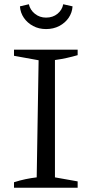

<svg xmlns="http://www.w3.org/2000/svg" viewBox="-20 -885 427 905"><path d="M46 0V-26Q74 -35 100.5 -40.5Q127 -46 153 -49L162 -601L46 -622V-651H346V-625Q322 -618 295 -612Q268 -606 239 -602V-49L346 -30V0ZM197 -748Q163 -748 136 -762.5Q109 -777 92.5 -801Q76 -825 74 -855L116 -865Q122 -838 144.5 -820Q167 -802 197 -802Q229 -802 251 -820Q273 -838 278 -865L322 -855Q320 -825 303.5 -801Q287 -777 259.5 -762.5Q232 -748 197 -748Z"/></svg>

Font: Piazzolla 24pt
Style: Regular
Weight: 400
Designer: Juan Pablo del Peral
Foundry: Huerta Tipografica
Version: Version 2.005